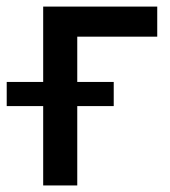

<svg xmlns="http://www.w3.org/2000/svg" viewBox="-81 -566 519 586"><path d="M398.9 -545.9V-454.1H154.8V0H50.8V-545.9ZM-60.5 -242.2V-315.9H266.1V-242.2Z"/></svg>

Font: Inter Tight Medium
Style: Regular
Weight: 500
Designer: Rasmus Andersson
Foundry: rsms
Version: Version 3.004; ttfautohint (v1.8.4.7-5d5b)